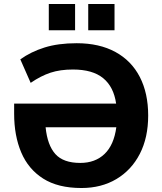

<svg xmlns="http://www.w3.org/2000/svg" viewBox="-20 -933 815 964"><path d="M389 11Q271 11 196.5 -36.5Q122 -84 86.5 -168Q51 -252 51 -362V-413H563Q551 -497 498 -540.5Q445 -584 346 -584Q282 -584 233.5 -568Q185 -552 134 -517L82 -635Q135 -673 203.5 -694.5Q272 -716 365 -716Q479 -716 559.5 -672Q640 -628 682 -546.5Q724 -465 724 -353Q724 -242 682 -160.5Q640 -79 564.5 -34Q489 11 389 11ZM383 -115Q458 -115 505 -160Q552 -205 564 -294H209Q218 -204 258 -159.5Q298 -115 383 -115ZM423 -781V-913H555V-781ZM225 -781V-913H357V-781Z"/></svg>

Font: Mulish ExtraBold
Style: Regular
Weight: 800
Designer: Vernon Adams
Foundry: Vernon Adams
Version: Version 3.603; ttfautohint (v1.8.3)